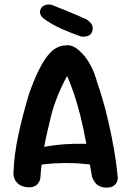

<svg xmlns="http://www.w3.org/2000/svg" viewBox="-20 -849 596 872"><path d="M101 1Q78 -2 65.5 -12Q53 -22 47.5 -33.5Q42 -45 41.5 -53Q41 -61 41 -61Q44 -147 63.5 -236.5Q83 -326 110 -417Q133 -483 154 -526Q175 -569 195.5 -595Q216 -621 237 -632Q258 -643 281 -643Q298 -646 317 -635.5Q336 -625 356 -603.5Q376 -582 393 -549.5Q410 -517 421 -476Q431 -448 445 -401Q459 -354 472.5 -295.5Q486 -237 497.5 -172Q509 -107 515 -42Q515 -42 514.5 -35Q514 -28 509.5 -19.5Q505 -11 494.5 -4Q484 3 464 3Q444 3 431 -4Q418 -11 411 -21Q404 -31 401 -38.5Q398 -46 398 -46Q384 -130 371 -201.5Q358 -273 344 -327Q330 -382 315.5 -424.5Q301 -467 285 -504Q272 -481 258.5 -452Q245 -423 233.5 -392Q222 -361 214 -331Q203 -285 194.5 -248.5Q186 -212 180 -179Q174 -146 170 -112Q166 -78 163 -38Q163 -38 161 -31Q159 -24 152.5 -15.5Q146 -7 134 -2Q122 3 101 1ZM120 -91 131 -172Q178 -183 224 -189Q270 -195 318.5 -196Q367 -197 419 -193L431 -96Q396 -102 355 -105.5Q314 -109 271.5 -108.5Q229 -108 190 -104Q151 -100 120 -91ZM346 -684Q328 -690 306.5 -698.5Q285 -707 262 -717Q239 -727 217 -739.5Q195 -752 177 -766Q177 -766 173 -769.5Q169 -773 165.5 -779.5Q162 -786 161.5 -794Q161 -802 167 -812Q173 -821 181.5 -824.5Q190 -828 198 -828.5Q206 -829 211.5 -827.5Q217 -826 217 -826Q250 -813 287 -798Q324 -783 373 -761Q373 -761 379 -756.5Q385 -752 392 -744.5Q399 -737 401 -725.5Q403 -714 396 -700Q391 -691 383 -687.5Q375 -684 366.5 -683Q358 -682 352 -683Q346 -684 346 -684Z"/></svg>

Font: Sour Gummy Black Medium
Style: Regular
Weight: 500
Version: Version 1.000